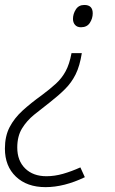

<svg xmlns="http://www.w3.org/2000/svg" viewBox="-31 -562 464 774"><path d="M309.1 -542Q342.8 -542 342.8 -508.3Q342.8 -487.8 331.3 -470Q319.8 -452.1 295.4 -452.1Q279.8 -452.1 271.5 -461.7Q263.2 -471.2 263.2 -485.8Q263.2 -505.9 274.7 -523.9Q286.1 -542 309.1 -542ZM298.8 -347.7Q290.5 -295.4 273.9 -262.2Q257.3 -229 231.7 -203.4Q206.1 -177.7 169.9 -149.4Q136.7 -124 106.7 -99.6Q76.7 -75.2 57.6 -43.9Q38.6 -12.7 38.6 32.7Q38.6 85.9 70.6 117.2Q102.5 148.4 156.2 148.4Q189 148.4 223.1 138.7Q257.3 128.9 293 112.8L311 152.3Q227.5 192.4 152.8 192.4Q77.6 192.4 33.2 150.1Q-11.2 107.9 -11.2 37.1Q-11.2 -12.7 7.6 -49.1Q26.4 -85.4 59.8 -116Q93.3 -146.5 136.7 -177.7Q170.9 -203.1 194.6 -224.9Q218.3 -246.6 233.6 -274.9Q249 -303.2 257.3 -347.7Z"/></svg>

Font: Open Sans Light
Style: Italic
Weight: 300
Italic angle: -12°
Designer: Monotype Design Team
Foundry: Monotype Imaging Inc.
Version: Version 3.003; ttfautohint (v1.8.4)